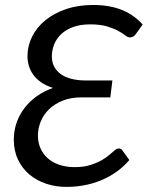

<svg xmlns="http://www.w3.org/2000/svg" viewBox="-20 -744 594 772"><path d="M500 -100.5Q476 -72.5 447 -52.2Q418 -32 385.8 -18.8Q353.5 -5.5 318.5 1Q283.5 7.5 247 7.5Q204 7.5 165.8 -5.2Q127.5 -18 98.5 -42.2Q69.5 -66.5 52.5 -102Q35.5 -137.5 35.5 -182.5Q35.5 -218.5 46.8 -250.8Q58 -283 78.8 -310Q99.5 -337 128.5 -357.5Q157.5 -378 193 -390.5Q165 -399.5 145.5 -413Q126 -426.5 113.8 -443.5Q101.5 -460.5 96 -479.5Q90.5 -498.5 90.5 -518Q90.5 -559 109 -596.5Q127.5 -634 162 -662.2Q196.5 -690.5 245.2 -707.2Q294 -724 354.5 -724Q390 -724 419.5 -718.5Q449 -713 473.2 -702.8Q497.5 -692.5 517.5 -678Q537.5 -663.5 553.5 -645.5L528 -609.5Q520.5 -599 514 -596.2Q507.5 -593.5 502.5 -593.5Q494 -593.5 483.5 -601.8Q473 -610 455.5 -619.8Q438 -629.5 410.8 -637.8Q383.5 -646 342.5 -646Q303.5 -646 274.5 -635.5Q245.5 -625 226.5 -607.2Q207.5 -589.5 198 -566Q188.5 -542.5 188.5 -517Q188.5 -493.5 198.2 -475.5Q208 -457.5 225.5 -445.2Q243 -433 268 -426.8Q293 -420.5 324 -420.5H432L423.5 -352.5H308Q264.5 -352.5 231.8 -339.2Q199 -326 177 -304.5Q155 -283 143.8 -255.5Q132.5 -228 132.5 -199Q132.5 -172 142.2 -149Q152 -126 170.8 -108.8Q189.5 -91.5 217.2 -81.8Q245 -72 281 -72Q316.5 -72 343.2 -80.5Q370 -89 389.5 -100.2Q409 -111.5 421.5 -122.8Q434 -134 441 -139.5Q450 -147 458 -147Q465.5 -147 471 -141Z"/></svg>

Font: Lato 2
Style: Italic
Weight: 400
Italic angle: -7°
Designer: Lukasz Dziedzic with Adam Twardoch and Botio Nikoltchev
Foundry: tyPoland Lukasz Dziedzic
Version: Version 2.015; 2015-08-06; http://www.latofonts.com/